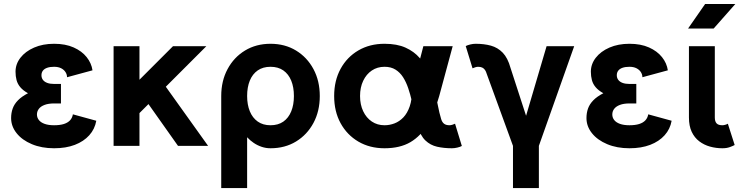

<svg xmlns="http://www.w3.org/2000/svg" viewBox="-20 -743 3766 978"><path d="M255.6 -315.4Q275.1 -315.4 282.8 -315.4Q290.5 -315.4 290.5 -315.4V-216.1Q290.5 -216.1 282.2 -216.1Q273.9 -216.1 255.6 -216.1Q226.6 -216.1 207.2 -208.7Q187.7 -201.4 178 -188.7Q168.2 -176 168.2 -159.9Q168.2 -144 178 -131.6Q187.7 -119.1 207.2 -112.1Q226.6 -105 255.6 -105Q284.9 -105 305.1 -111.3Q325.2 -117.7 336.7 -130Q348.1 -142.3 351.3 -160.6L470.5 -127.9Q462.9 -85.4 434.8 -54.1Q406.7 -22.7 361.3 -5.2Q315.9 12.2 255.6 12.2Q191.7 12.2 142.1 -8.7Q92.5 -29.5 64.6 -64.6Q36.6 -99.6 36.6 -141.6Q36.6 -168 44.7 -190.4Q52.7 -212.9 71.7 -232.2Q90.6 -251.5 122.6 -268.1Q97.4 -282.2 83.5 -298.7Q69.6 -315.2 64.3 -335Q59.1 -354.7 59.1 -377.9Q59.1 -416.5 84.1 -448.9Q109.1 -481.2 153.6 -500.6Q198 -520 255.6 -520Q313.5 -520 355.2 -501.3Q397 -482.7 421.4 -452Q445.8 -421.4 451.2 -384.8L321.5 -349.6Q321.5 -363.5 313.7 -375.7Q305.9 -387.9 291.3 -395.4Q276.6 -402.8 255.6 -402.8Q234.9 -402.8 220.5 -397.8Q206.1 -392.8 198.6 -383.2Q191.2 -373.5 191.2 -359.9Q191.2 -346.2 198.6 -336.2Q206.1 -326.2 220.5 -320.8Q234.9 -315.4 255.6 -315.4Z M678.7 -294.2 886.7 0H1040L802.2 -332.5ZM690.4 -167 1031.2 -507.8Q1019.3 -507.8 996.1 -507.8Q972.9 -507.8 946.3 -507.8Q919.7 -507.8 896.6 -507.8Q873.5 -507.8 861.3 -507.8L690.4 -336.9V-507.8H558.6V0H690.4Z M1106.9 -253.9V214.8H1238.8V-43.9Q1253.2 -28.1 1271.9 -15.4Q1290.5 -2.7 1312.5 4.8Q1334.5 12.2 1357.9 12.2Q1431.4 12.2 1487.9 -22.2Q1544.4 -56.6 1576.7 -116.7Q1608.9 -176.8 1608.9 -253.9Q1608.9 -331.1 1576.7 -391.1Q1544.4 -451.2 1487.9 -485.6Q1431.4 -520 1357.9 -520Q1284.7 -520 1228 -485.6Q1171.4 -451.2 1139.2 -391.1Q1106.9 -331.1 1106.9 -253.9ZM1238.8 -253.9Q1238.8 -298.8 1252.4 -332.3Q1266.1 -365.7 1292.7 -384.3Q1319.3 -402.8 1357.9 -402.8Q1396.7 -402.8 1423.2 -384.3Q1449.7 -365.7 1463.4 -332.3Q1477.1 -298.8 1477.1 -253.9Q1477.1 -209.2 1463.4 -175.7Q1449.7 -142.1 1423.2 -123.5Q1396.7 -105 1357.9 -105Q1319.3 -105 1292.7 -123.9Q1266.1 -142.8 1252.4 -176.4Q1238.8 -210 1238.8 -253.9Z M1938.7 -402.8Q1971.4 -402.8 1994.4 -388.5Q2017.3 -374.3 2033 -349.9Q2048.6 -325.4 2059.2 -294.2Q2069.8 -262.9 2077.6 -229Q2085.4 -195.1 2092.4 -161.7Q2099.4 -128.4 2107.7 -100.1Q2121.6 -51.5 2146.9 -27.5Q2172.1 -3.4 2206.5 4.4Q2241 12.2 2282 12.2Q2294.9 12.2 2309.4 8.8Q2324 5.4 2332.5 0.5L2297.9 -112.8Q2293.2 -110.4 2284.7 -107.7Q2276.1 -105 2269.8 -105Q2252 -105 2241.9 -112.8Q2231.9 -120.6 2227.1 -136.7Q2218 -166.5 2210.3 -206.3Q2202.6 -246.1 2192.1 -289.2Q2181.6 -332.3 2164.1 -373.3Q2146.5 -414.3 2117.9 -447.5Q2089.4 -480.7 2045.7 -500.4Q2002 -520 1938.7 -520Q1863.5 -520 1805.5 -486.2Q1747.6 -452.4 1714.8 -392.3Q1682.1 -332.3 1682.1 -253.9Q1682.1 -175.5 1714.8 -115.6Q1747.6 -55.7 1805.5 -21.7Q1863.5 12.2 1938.7 12.2Q2017.6 12.2 2070.7 -19Q2123.8 -50.3 2158.7 -109.9Q2193.6 -169.4 2217.3 -253.9L2285.9 -507.8H2136.5L2078.9 -286.1Q2078.9 -235.8 2066.9 -201Q2054.9 -166.3 2034.7 -145.1Q2014.4 -124 1989.5 -114.5Q1964.6 -105 1938.7 -105Q1902.1 -105 1874 -123.9Q1845.9 -142.8 1830 -176.4Q1814 -210 1814 -253.9Q1814 -297.9 1830 -331.4Q1845.9 -365 1874 -383.9Q1902.1 -402.8 1938.7 -402.8Z M2724.9 0 2904.8 -507.8H2764.2L2659.7 -153.3L2580.3 -397.7Q2566.2 -448.2 2540.9 -474.5Q2515.6 -500.7 2480.8 -510.4Q2446 -520 2402.8 -520Q2390.1 -520 2375.7 -516.6Q2361.3 -513.2 2352.3 -508.3L2387 -395Q2391.8 -397.5 2400.3 -400.1Q2408.7 -402.8 2415 -402.8Q2428.2 -402.8 2436.6 -398.7Q2445.1 -394.5 2450.6 -386.4Q2456.1 -378.2 2459.5 -366.2L2593 0V214.8H2724.9Z M3186.3 -315.4Q3205.8 -315.4 3213.5 -315.4Q3221.2 -315.4 3221.2 -315.4V-216.1Q3221.2 -216.1 3212.9 -216.1Q3204.6 -216.1 3186.3 -216.1Q3157.2 -216.1 3137.8 -208.7Q3118.4 -201.4 3108.6 -188.7Q3098.9 -176 3098.9 -159.9Q3098.9 -144 3108.6 -131.6Q3118.4 -119.1 3137.8 -112.1Q3157.2 -105 3186.3 -105Q3215.6 -105 3235.7 -111.3Q3255.9 -117.7 3267.3 -130Q3278.8 -142.3 3282 -160.6L3401.1 -127.9Q3393.6 -85.4 3365.5 -54.1Q3337.4 -22.7 3292 -5.2Q3246.6 12.2 3186.3 12.2Q3122.3 12.2 3072.8 -8.7Q3023.2 -29.5 2995.2 -64.6Q2967.3 -99.6 2967.3 -141.6Q2967.3 -168 2975.3 -190.4Q2983.4 -212.9 3002.3 -232.2Q3021.2 -251.5 3053.2 -268.1Q3028.1 -282.2 3014.2 -298.7Q3000.2 -315.2 2995 -335Q2989.7 -354.7 2989.7 -377.9Q2989.7 -416.5 3014.8 -448.9Q3039.8 -481.2 3084.2 -500.6Q3128.7 -520 3186.3 -520Q3244.1 -520 3285.9 -501.3Q3327.6 -482.7 3352.1 -452Q3376.5 -421.4 3381.8 -384.8L3252.2 -349.6Q3252.2 -363.5 3244.4 -375.7Q3236.6 -387.9 3221.9 -395.4Q3207.3 -402.8 3186.3 -402.8Q3165.5 -402.8 3151.1 -397.8Q3136.7 -392.8 3129.3 -383.2Q3121.8 -373.5 3121.8 -359.9Q3121.8 -346.2 3129.3 -336.2Q3136.7 -326.2 3151.1 -320.8Q3165.5 -315.4 3186.3 -315.4Z M3687.5 -112.8Q3682.9 -109.9 3674.4 -107.4Q3666 -105 3659.7 -105Q3649.7 -105 3642.2 -107.3Q3634.8 -109.6 3630.1 -114.6Q3625.5 -119.6 3623.3 -127.1Q3621.1 -134.5 3621.1 -144.5V-214.8V-282.2V-507.8H3489.3V-282.2V-214.8V-144.5Q3489.3 -101.6 3503.4 -71.5Q3517.6 -41.5 3542 -23.1Q3566.4 -4.6 3596.8 3.8Q3627.2 12.2 3659.7 12.2Q3681.6 12.2 3697.6 6.3Q3713.6 0.5 3722.2 -4.4ZM3615.2 -597.7H3484.9L3571.8 -722.7H3725.6Z"/></svg>

Font: Giphurs
Style: Regular
Weight: 400
Version: Version 2.010